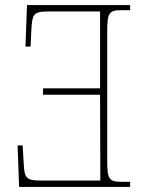

<svg xmlns="http://www.w3.org/2000/svg" viewBox="-20 -734 575 754"><path d="M491 0V-20H457C407 -20 401 -31 401 -108V-606C401 -683 407 -694 457 -694H491V-714H86L80 -551H100L103 -613C106 -678 111 -689 169 -689H373V-387H149V-362H373L374 -25H138C81 -25 76 -37 73 -94L69 -163H49L55 0Z"/></svg>

Font: Noto Serif SemiCondensed Thin
Style: Regular
Weight: 100
Width: 4
Designer: Monotype Design Team
Foundry: Monotype Imaging Inc.
Version: Version 2.015